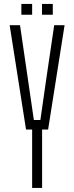

<svg xmlns="http://www.w3.org/2000/svg" viewBox="-20 -924 365 944"><path d="M138 0V-287H108L27.5 -800H78.5L113.5 -560L146.5 -334H178.5L211 -560L246.5 -800H297.5L216.5 -287H187V0ZM186.5 -851.5V-904.5H239.5V-851.5ZM85 -851.5V-904.5H138V-851.5Z"/></svg>

Font: Big Shoulders Text ExtraLight
Style: Regular
Weight: 250
Version: Version 2.002